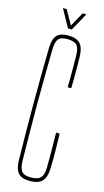

<svg xmlns="http://www.w3.org/2000/svg" viewBox="-142 -983 558 1033"><g transform="rotate(15 137.0 -466.5)"><path d="M139 6Q95 6 75.5 -15.8Q56 -37.5 55 -87Q53.5 -173.5 52.8 -250Q52 -326.5 52 -399.5Q52 -472.5 52.8 -548.8Q53.5 -625 55 -711Q56 -761.5 75.2 -782.8Q94.5 -804 138 -804Q184 -804 204.8 -782.2Q225.5 -760.5 227 -711Q227.5 -690.5 227.8 -656.5Q228 -622.5 227.8 -588.5Q227.5 -554.5 227 -534H207Q207.5 -563.5 207.8 -593Q208 -622.5 207.8 -652Q207.5 -681.5 207 -711Q206.5 -752.5 191.5 -768.2Q176.5 -784 138 -784Q103.5 -784 89.8 -768.2Q76 -752.5 75 -711Q73.5 -625 72.8 -548.8Q72 -472.5 72 -399.5Q72 -326.5 72.8 -250Q73.5 -173.5 75 -87Q76 -46.5 90 -30.2Q104 -14 139 -14Q179 -14 194.8 -30.2Q210.5 -46.5 211 -87Q211.5 -119.5 211.5 -152Q211.5 -184.5 211 -217Q210.5 -249.5 210 -282H230Q231.5 -229.5 232 -184.5Q232.5 -139.5 231 -87Q229.5 -37.5 208.2 -15.8Q187 6 139 6ZM127 -840 72 -939H93L138 -859L182 -939H203L148 -840Z"/></g></svg>

Font: Big Shoulders Thin
Style: Regular
Weight: 100
Designer: Patric King
Foundry: XO Type Co
Version: Version 2.002